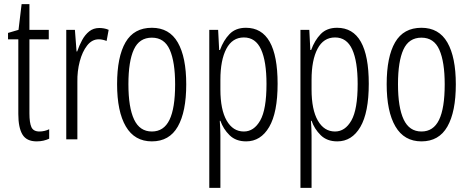

<svg xmlns="http://www.w3.org/2000/svg" viewBox="-20 -677 2279 933"><path d="M172 -38Q184 -38 196.5 -41Q209 -44 219 -49V-3Q206 3 191 6.5Q176 10 158 10Q109 10 89 -23.5Q69 -57 69 -123V-486H19V-517L70 -532L85 -657H123V-532H217V-486H123V-126Q123 -81 132.5 -59.5Q142 -38 172 -38Z M463 -541Q473 -541 485 -539Q497 -537 508 -532L498 -478Q491 -481 480.5 -483.5Q470 -486 460 -486Q427 -486 403.5 -456Q380 -426 367.5 -378.5Q355 -331 356 -279V0H302V-532H344L352 -427H355Q365 -456 379 -482Q393 -508 413.5 -524.5Q434 -541 463 -541Z M885 -267Q885 -134 844 -62Q803 10 718 10Q634 10 591.5 -62.5Q549 -135 549 -268Q549 -401 590 -471.5Q631 -542 718 -542Q803 -542 844 -470.5Q885 -399 885 -267ZM604 -268Q604 -155 631.5 -96.5Q659 -38 718 -38Q776 -38 803.5 -94.5Q831 -151 831 -267Q831 -376 805 -435Q779 -494 718 -494Q657 -494 630.5 -436.5Q604 -379 604 -268Z M1175 -542Q1329 -542 1329 -270Q1329 -130 1288 -60Q1247 10 1176 10Q1126 10 1095.5 -20Q1065 -50 1051 -90H1048Q1049 -75 1050 -56.5Q1051 -38 1051 -19V236H997V-532H1040L1045 -434H1049Q1066 -481 1095.5 -511.5Q1125 -542 1175 -542ZM1165 -495Q1109 -495 1080 -440Q1051 -385 1051 -289V-242Q1051 -144 1081.5 -91Q1112 -38 1165 -38Q1214 -38 1244.5 -91.5Q1275 -145 1275 -269Q1275 -379 1248.5 -437Q1222 -495 1165 -495Z M1618 -542Q1772 -542 1772 -270Q1772 -130 1731 -60Q1690 10 1619 10Q1569 10 1538.5 -20Q1508 -50 1494 -90H1491Q1492 -75 1493 -56.5Q1494 -38 1494 -19V236H1440V-532H1483L1488 -434H1492Q1509 -481 1538.5 -511.5Q1568 -542 1618 -542ZM1608 -495Q1552 -495 1523 -440Q1494 -385 1494 -289V-242Q1494 -144 1524.5 -91Q1555 -38 1608 -38Q1657 -38 1687.5 -91.5Q1718 -145 1718 -269Q1718 -379 1691.5 -437Q1665 -495 1608 -495Z M2195 -267Q2195 -134 2154 -62Q2113 10 2028 10Q1944 10 1901.5 -62.5Q1859 -135 1859 -268Q1859 -401 1900 -471.5Q1941 -542 2028 -542Q2113 -542 2154 -470.5Q2195 -399 2195 -267ZM1914 -268Q1914 -155 1941.5 -96.5Q1969 -38 2028 -38Q2086 -38 2113.5 -94.5Q2141 -151 2141 -267Q2141 -376 2115 -435Q2089 -494 2028 -494Q1967 -494 1940.5 -436.5Q1914 -379 1914 -268Z"/></svg>

Font: Noto Sans Gurmukhi ExtraCondensed Light
Style: Regular
Weight: 300
Width: 2
Designer: Jelle Bosma - Monotype Design Team
Foundry: Monotype Imaging Inc.
Version: Version 2.004; ttfautohint (v1.8.4.7-5d5b)